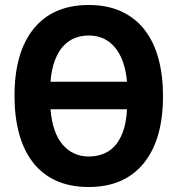

<svg xmlns="http://www.w3.org/2000/svg" viewBox="-20 -734 710 768"><path d="M38 -350Q38 -525 115 -619.5Q192 -714 335 -714Q410 -714 466 -688Q522 -662 559 -614Q596 -566 614 -499Q632 -432 632 -350Q632 -175 554.5 -80.5Q477 14 335 14Q259 14 203 -12Q147 -38 110.5 -86Q74 -134 56 -201Q38 -268 38 -350ZM488 -407Q480 -496 440 -544Q400 -592 335 -592Q306 -592 280 -582Q254 -572 233.5 -550Q213 -528 199.5 -492.5Q186 -457 182 -407ZM182 -297Q190 -202 231 -155Q272 -108 335 -108Q364 -108 390.5 -117.5Q417 -127 437.5 -148.5Q458 -170 471.5 -206Q485 -242 488 -297Z"/></svg>

Font: PTSans
Style: Bold
Weight: 700
Designer: A.Korolkova, O.Umpeleva, V.Yefimov
Foundry: ParaType Ltd
Version: Version 2.003W OFL